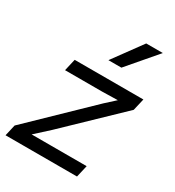

<svg xmlns="http://www.w3.org/2000/svg" viewBox="-180 -855 874 961"><g transform="rotate(30 256.5 -375.0)"><path d="M1 0 16 -65 345 -383 400 -433 312 -431H96L112 -500H509L493 -431L190 -140L112 -69H220H430L414 0ZM381 -750H477L334 -583H259Z"/></g></svg>

Font: Work Sans
Style: Italic
Weight: 400
Italic angle: -13°
Designer: Wei Huang
Foundry: Wei Huang
Version: Version 2.012